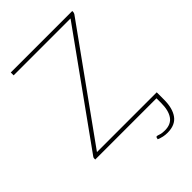

<svg xmlns="http://www.w3.org/2000/svg" viewBox="-254 -814 1113 1113"><g transform="rotate(-45 302.0 -258.0)"><path d="M553 -703V-695Q553 -688.5 548 -680.5L76 -23.5H566V36.5Q566 107.5 537 147.2Q508 187 445 187Q426.5 187 410.5 183.5Q394.5 180 377.5 173L380 163Q381 158.5 383.2 157.5Q385.5 156.5 387.5 156.5Q391.5 156.5 405.8 161.5Q420 166.5 443.5 166.5Q494 166.5 517.2 133Q540.5 99.5 540.5 38.5V0H38.5V-8.5Q38.5 -12.5 39.5 -15.2Q40.5 -18 43 -21L515.5 -679.5H49V-703Z"/></g></svg>

Font: Lato Thin
Style: Regular
Weight: 200
Designer: Lukasz Dziedzic
Foundry: tyPoland Lukasz Dziedzic
Version: Version 2.007; 2014-02-27